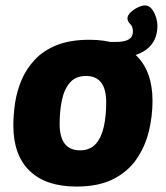

<svg xmlns="http://www.w3.org/2000/svg" viewBox="-20 -677 609 705"><path d="M261 8Q148 8 88.5 -50Q29 -108 29 -216Q29 -256 35.5 -299.5Q42 -343 59.5 -384Q77 -425 108.5 -458.5Q140 -492 189 -511.5Q238 -531 309 -531Q421 -531 480.5 -473Q540 -415 540 -307Q540 -250 526.5 -194.5Q513 -139 481.5 -93Q450 -47 396 -19.5Q342 8 261 8ZM274 -125Q311 -125 332 -149Q353 -173 361.5 -213Q370 -253 370 -301Q370 -398 296 -398Q258 -398 237 -374Q216 -350 207.5 -310Q199 -270 199 -222Q199 -125 274 -125ZM403 -465 367 -523H404Q438 -523 453 -532.5Q468 -542 468 -561Q468 -580 458 -589Q448 -598 448 -610Q448 -620 459 -631Q470 -642 485.5 -649.5Q501 -657 512 -657Q527 -657 537 -644.5Q547 -632 552.5 -614.5Q558 -597 558 -582Q558 -526 518 -495.5Q478 -465 403 -465Z"/></svg>

Font: Asap ExtraBold
Style: Italic
Weight: 800
Italic angle: -6°
Designer: Pablo Cosgaya
Foundry: Omnibus-Type
Version: Version 3.001; ttfautohint (v1.8.4.7-5d5b)